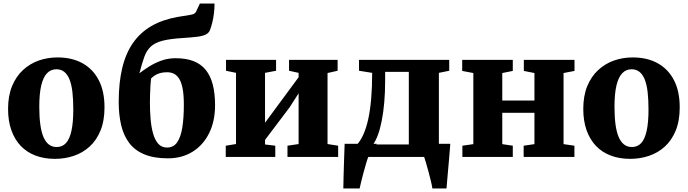

<svg xmlns="http://www.w3.org/2000/svg" viewBox="-20 -895 3922 1095"><path d="M26 -273.5Q26 -348.5 48.8 -403.8Q71.5 -459 111 -495.5Q150.5 -532 201 -549.8Q251.5 -567.5 308 -567.5Q391 -567.5 451 -534Q511 -500.5 543.5 -437.2Q576 -374 576 -283Q576 -206 553.2 -150.5Q530.5 -95 491.2 -59.2Q452 -23.5 401 -6.2Q350 11 293.5 11Q232 11 182.5 -7.8Q133 -26.5 98.2 -63Q63.5 -99.5 44.8 -152.5Q26 -205.5 26 -273.5ZM303.5 -56.5Q335.5 -56.5 356.2 -79Q377 -101.5 387.5 -149Q398 -196.5 398 -270.5Q398 -327 393 -370Q388 -413 376.5 -441.8Q365 -470.5 346.5 -485.2Q328 -500 301.5 -500Q270 -500 248.2 -477.5Q226.5 -455 215.2 -407.8Q204 -360.5 204 -286Q204 -229 209.8 -186Q215.5 -143 227.5 -114.5Q239.5 -86 258.2 -71.2Q277 -56.5 303.5 -56.5Z M937.5 8Q857.5 8 803 -14.8Q748.5 -37.5 716.8 -79.8Q685 -122 671 -181.2Q657 -240.5 657 -313.5Q657 -424.5 677.5 -508.8Q698 -593 739.8 -652Q781.5 -711 844.8 -747.2Q908 -783.5 994 -798.5Q1042 -807 1066.8 -810.5Q1091.5 -814 1098.5 -829L1120 -875H1203.5Q1203.5 -847 1200.2 -819.5Q1197 -792 1191 -767.8Q1185 -743.5 1177.5 -723.5Q1171 -706.5 1152.8 -697.8Q1134.5 -689 1103.5 -685.2Q1072.5 -681.5 1027 -678.5Q950 -674 906.2 -662.5Q862.5 -651 839 -628.5Q815.5 -606 802.5 -569.2Q789.5 -532.5 775 -477Q798 -495 829.5 -515Q861 -535 899.2 -549Q937.5 -563 981 -563Q1041 -563 1083.5 -546.5Q1126 -530 1153.2 -496.5Q1180.5 -463 1193.5 -412.5Q1206.5 -362 1206.5 -294.5Q1206.5 -204 1172.8 -135.8Q1139 -67.5 1078.5 -29.8Q1018 8 937.5 8ZM932.5 -53.5Q970 -53.5 990.8 -84Q1011.5 -114.5 1020 -169.5Q1028.5 -224.5 1028.5 -298Q1028.5 -355 1021.2 -391.2Q1014 -427.5 1000.8 -447.5Q987.5 -467.5 970.5 -475.2Q953.5 -483 933 -483Q911 -483 894.2 -478.5Q877.5 -474 864.8 -466Q852 -458 842 -448Q839.5 -431.5 838 -406.5Q836.5 -381.5 835.8 -355.5Q835 -329.5 835 -309.5Q835 -262.5 838.8 -217Q842.5 -171.5 852.8 -134.5Q863 -97.5 882.2 -75.5Q901.5 -53.5 932.5 -53.5Z M1267.5 0V-64L1326 -73.5V-479.5L1269 -491.5V-553.5H1554.5V-491.5L1491.5 -479.5V-195L1543.5 -265.5L1683 -454.5V-479.5L1628.5 -491.5V-553.5H1905.5V-491.5L1848 -478.5V-73.5L1908.5 -64V0H1619.5V-64L1683 -73.5V-363L1632.5 -284L1491.5 -97V-71L1550 -64V0Z M1986.5 0V-66L2012.5 -66.5Q2035 -90 2051.8 -126.8Q2068.5 -163.5 2079.8 -214.2Q2091 -265 2096.8 -331.2Q2102.5 -397.5 2102.5 -479.5L2027.5 -491.5V-553.5H2542V-491.5L2483 -479.5V0ZM2107.5 -71H2311.5V-485H2176.5V-435Q2176.5 -369 2171.5 -311.5Q2166.5 -254 2157.2 -207Q2148 -160 2135.2 -125.5Q2122.5 -91 2107.5 -71ZM1938 180Q1938.5 152.5 1939.5 109.8Q1940.5 67 1942.2 18.5Q1944 -30 1945.5 -75H2129L2080.5 0Q2076 10 2068.5 35.2Q2061 60.5 2053 90.2Q2045 120 2039 145Q2033 170 2031 180ZM2446 180Q2444 165.5 2437.8 139.2Q2431.5 113 2423.8 84.2Q2416 55.5 2409.2 32.2Q2402.5 9 2399 0L2364.5 -75H2548Q2547 -62 2545 -36Q2543 -10 2540.2 22.2Q2537.5 54.5 2534.5 86.2Q2531.5 118 2529.5 143.5Q2527.5 169 2526.5 180Z M2617 0V-64L2679.5 -73V-478.5L2616 -490.5V-553.5H2904.5V-490.5L2844.5 -478.5V-321.5H3028V-478.5L2967.5 -490.5V-553.5H3256.5V-490.5L3194 -478.5V-73L3256 -64V0H2966.5V-64L3028 -73V-251.5H2844.5V-73L2904.5 -64V0Z M3306.5 -273.5Q3306.5 -348.5 3329.2 -403.8Q3352 -459 3391.5 -495.5Q3431 -532 3481.5 -549.8Q3532 -567.5 3588.5 -567.5Q3671.5 -567.5 3731.5 -534Q3791.5 -500.5 3824 -437.2Q3856.5 -374 3856.5 -283Q3856.5 -206 3833.8 -150.5Q3811 -95 3771.8 -59.2Q3732.5 -23.5 3681.5 -6.2Q3630.5 11 3574 11Q3512.5 11 3463 -7.8Q3413.5 -26.5 3378.8 -63Q3344 -99.5 3325.2 -152.5Q3306.5 -205.5 3306.5 -273.5ZM3584 -56.5Q3616 -56.5 3636.8 -79Q3657.5 -101.5 3668 -149Q3678.5 -196.5 3678.5 -270.5Q3678.5 -327 3673.5 -370Q3668.5 -413 3657 -441.8Q3645.5 -470.5 3627 -485.2Q3608.5 -500 3582 -500Q3550.5 -500 3528.8 -477.5Q3507 -455 3495.8 -407.8Q3484.5 -360.5 3484.5 -286Q3484.5 -229 3490.2 -186Q3496 -143 3508 -114.5Q3520 -86 3538.8 -71.2Q3557.5 -56.5 3584 -56.5Z"/></svg>

Font: Merriweather 24pt Black
Style: Regular
Weight: 900
Designer: Eben Sorkin
Foundry: Eben Sorkin
Version: Version 2.100